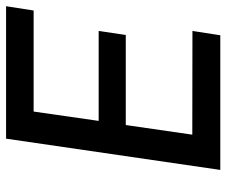

<svg xmlns="http://www.w3.org/2000/svg" viewBox="-78 -686 763 648"><g transform="rotate(-90 304.0 -361.5)"><path d="M55 0 160.5 -723H607.5L593 -630H252L220.5 -410.5H524L510.5 -319H206.5L174 -94.5L524 -94L509.5 0Z"/></g></svg>

Font: Public Sans Thin Medium
Style: Italic
Weight: 500
Italic angle: -8°
Version: Version 2.001